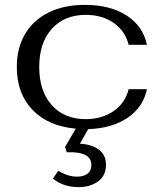

<svg xmlns="http://www.w3.org/2000/svg" viewBox="-20 -520 673 788"><path d="M508 -154H583Q568 -80 503.5 -36.5Q439 7 342 10L308 70Q356 72 385.5 94Q415 116 415 156Q415 201 382.5 224.5Q350 248 303 248Q240 248 197 213L219 181Q259 205 296 205Q323 205 339 193Q355 181 355 157Q355 101 254 105L247 83L291 8Q178 -2 113.5 -69Q49 -136 49 -245Q49 -323 83 -380.5Q117 -438 180 -469Q243 -500 328 -500Q432 -500 499.5 -456.5Q567 -413 583 -336H508Q494 -393 446.5 -426Q399 -459 332 -459Q244 -459 192.5 -401.5Q141 -344 141 -245Q141 -146 192.5 -88.5Q244 -31 332 -31Q398 -31 446 -64Q494 -97 508 -154Z"/></svg>

Font: Fahkwang
Style: Regular
Weight: 400
Version: Version 1.000; ttfautohint (v1.6)